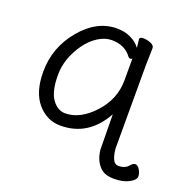

<svg xmlns="http://www.w3.org/2000/svg" viewBox="-118 -599 860 874"><g transform="rotate(20 312.5 -162.0)"><path d="M458 141Q427 112 421 59L419 -112Q347 18 212 18Q146 18 100.5 -35Q55 -88 55 -186Q55 -304 131 -395Q207 -486 304 -486Q342 -486 372 -471.5Q402 -457 418 -434V-439L414 -475Q414 -485 432 -485Q450 -485 468 -477.5Q486 -470 486 -457L484 -368V31Q487 62 496 81Q505 100 522 100Q556 100 572 79Q583 66 594 66Q605 66 615 82Q625 98 625 114.5Q625 131 596.5 146.5Q568 162 524 162Q480 162 458 141ZM213 -42Q285 -42 350.5 -113Q416 -184 416 -276V-381Q412 -377 406.5 -377Q401 -377 397 -382Q364 -428 300 -428Q268 -428 235 -407.5Q202 -387 177 -352Q123 -276 123 -196Q123 -116 149.5 -79Q176 -42 213 -42Z"/></g></svg>

Font: LXGW Bright TC
Style: Regular
Weight: 400
Designer: Christian Thalmann (Catharsis Fonts)
Foundry: LXGW / Christian Thalmann (Catharsis Fonts) / Fontworks Inc.
Version: Version 5.501